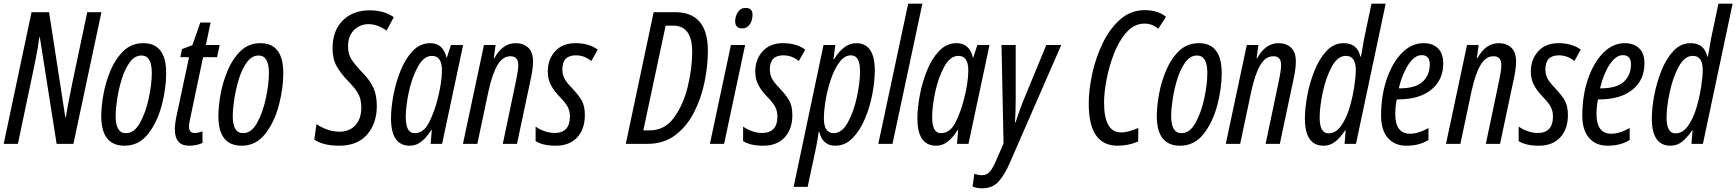

<svg xmlns="http://www.w3.org/2000/svg" viewBox="-20 -780 9414 1041"><path d="M77 0 154 -366Q160 -395 173 -458Q186 -521 193 -578H196L287 0H378L530 -714H453L372 -330Q366 -300 356 -249.5Q346 -199 337 -145H334L246 -714H151L0 0Z M881 -383Q881 -546 757 -546Q694 -546 650.5 -504.5Q607 -463 580 -399.5Q553 -336 541 -269Q529 -202 529 -151Q529 10 655 10Q733 10 783 -54Q833 -118 857 -209.5Q881 -301 881 -383ZM607 -150Q607 -189 615.5 -244.5Q624 -300 641 -354Q658 -408 684.5 -443.5Q711 -479 747 -479Q803 -479 803 -385Q803 -324 786.5 -247Q770 -170 739 -114Q708 -58 663 -58Q607 -58 607 -150Z M1078 -5V-68Q1057 -59 1034 -59Q1005 -59 1005 -93Q1005 -114 1013 -146L1081 -470H1157L1171 -536H1096L1122 -658H1066L1023 -535L967 -514L958 -470H1005L937 -151Q928 -109 928 -79Q928 10 1005 10Q1045 10 1078 -5Z M1516 -383Q1516 -546 1392 -546Q1329 -546 1285.5 -504.5Q1242 -463 1215 -399.5Q1188 -336 1176 -269Q1164 -202 1164 -151Q1164 10 1290 10Q1368 10 1418 -54Q1468 -118 1492 -209.5Q1516 -301 1516 -383ZM1242 -150Q1242 -189 1250.5 -244.5Q1259 -300 1276 -354Q1293 -408 1319.5 -443.5Q1346 -479 1382 -479Q1438 -479 1438 -385Q1438 -324 1421.5 -247Q1405 -170 1374 -114Q1343 -58 1298 -58Q1242 -58 1242 -150Z M2023 -205Q2023 -263 2005 -303Q1987 -343 1949 -382Q1908 -425 1887.5 -455Q1867 -485 1867 -528Q1867 -585 1899.5 -617Q1932 -649 1978 -649Q2004 -649 2029 -639.5Q2054 -630 2076 -614L2115 -687Q2062 -724 1985 -724Q1893 -724 1838 -668.5Q1783 -613 1783 -519Q1783 -461 1805 -421.5Q1827 -382 1866 -342Q1911 -296 1925 -266.5Q1939 -237 1939 -198Q1939 -135 1906.5 -100.5Q1874 -66 1821 -66Q1787 -66 1754.5 -77.5Q1722 -89 1696 -107L1684 -23Q1733 10 1819 10Q1918 10 1970.5 -50.5Q2023 -111 2023 -205Z M2180 -144Q2180 -205 2197 -283Q2214 -361 2246 -419Q2278 -477 2322 -477Q2376 -477 2376 -399Q2376 -332 2352 -240Q2335 -173 2306 -115.5Q2277 -58 2228 -58Q2180 -58 2180 -144ZM2319 -76H2321L2315 0H2377L2491 -536H2425L2403 -468H2401Q2382 -546 2313 -546Q2258 -546 2218 -504Q2178 -462 2152 -397.5Q2126 -333 2113 -263.5Q2100 -194 2100 -138Q2100 10 2202 10Q2237 10 2265.5 -13Q2294 -36 2319 -76Z M2568 0 2629 -288Q2649 -379 2677 -427Q2705 -475 2748 -475Q2790 -475 2790 -428Q2790 -409 2785.5 -383Q2781 -357 2776 -333L2706 0H2783L2856 -344Q2862 -370 2866 -397.5Q2870 -425 2870 -446Q2870 -498 2843.5 -522Q2817 -546 2776 -546Q2705 -546 2660 -464H2657L2667 -536H2604L2490 0Z M3151 -156Q3151 -206 3133.5 -236Q3116 -266 3078 -306Q3049 -336 3039 -357Q3029 -378 3029 -404Q3029 -480 3102 -480Q3149 -480 3186 -449L3221 -511Q3173 -546 3100 -546Q3030 -546 2990 -502Q2950 -458 2950 -393Q2950 -351 2966.5 -319.5Q2983 -288 3015 -255Q3048 -221 3059 -198.5Q3070 -176 3070 -148Q3070 -59 2986 -59Q2959 -59 2930.5 -69.5Q2902 -80 2884 -94V-15Q2923 10 2993 10Q3068 10 3109.5 -35Q3151 -80 3151 -156Z M3490 0Q3579 0 3641.5 -47.5Q3704 -95 3743 -171Q3782 -247 3800 -335.5Q3818 -424 3818 -505Q3818 -714 3640 -714H3524L3373 0ZM3589 -641H3630Q3733 -641 3733 -499Q3733 -410 3709 -311Q3685 -212 3634.5 -142.5Q3584 -73 3502 -73H3468Z M4060 -700Q4060 -737 4023 -737Q3995 -737 3980.5 -714Q3966 -691 3966 -665Q3966 -626 4004 -626Q4030 -626 4045 -647.5Q4060 -669 4060 -700ZM3906 0 4020 -536H3943L3829 0Z M4276 -156Q4276 -206 4258.5 -236Q4241 -266 4203 -306Q4174 -336 4164 -357Q4154 -378 4154 -404Q4154 -480 4227 -480Q4274 -480 4311 -449L4346 -511Q4298 -546 4225 -546Q4155 -546 4115 -502Q4075 -458 4075 -393Q4075 -351 4091.5 -319.5Q4108 -288 4140 -255Q4173 -221 4184 -198.5Q4195 -176 4195 -148Q4195 -59 4111 -59Q4084 -59 4055.5 -69.5Q4027 -80 4009 -94V-15Q4048 10 4118 10Q4193 10 4234.5 -35Q4276 -80 4276 -156Z M4447 -138Q4447 -179 4456.5 -236.5Q4466 -294 4485 -350Q4504 -406 4531.5 -443Q4559 -480 4594 -480Q4643 -480 4643 -394Q4643 -333 4626 -254Q4609 -175 4577 -116.5Q4545 -58 4501 -58Q4447 -58 4447 -138ZM4359 233 4402 32Q4411 -9 4419 -65H4422Q4440 10 4509 10Q4563 10 4603 -31.5Q4643 -73 4670 -137Q4697 -201 4710 -271Q4723 -341 4723 -398Q4723 -546 4622 -546Q4556 -546 4502 -459H4499L4509 -536H4445L4283 233Z M4819 0 4981 -760H4904L4742 0Z M5034 -144Q5034 -205 5051 -283Q5068 -361 5100 -419Q5132 -477 5176 -477Q5230 -477 5230 -399Q5230 -332 5206 -240Q5189 -173 5160 -115.5Q5131 -58 5082 -58Q5034 -58 5034 -144ZM5173 -76H5175L5169 0H5231L5345 -536H5279L5257 -468H5255Q5236 -546 5167 -546Q5112 -546 5072 -504Q5032 -462 5006 -397.5Q4980 -333 4967 -263.5Q4954 -194 4954 -138Q4954 10 5056 10Q5091 10 5119.5 -13Q5148 -36 5173 -76Z M5455 103 5734 -536H5653L5525 -226Q5517 -205 5506.5 -176Q5496 -147 5486 -116H5483Q5485 -147 5486 -178Q5487 -209 5487 -239V-536H5410L5421 -2L5383 85Q5367 125 5349.5 147.5Q5332 170 5304 170Q5284 170 5263 162L5253 231Q5276 241 5305 241Q5362 241 5395 203.5Q5428 166 5455 103Z M6151 -13 6152 -86Q6127 -76 6103.5 -69Q6080 -62 6058 -62Q5966 -62 5966 -225Q5966 -276 5979.5 -348Q5993 -420 6020 -489.5Q6047 -559 6088.5 -605.5Q6130 -652 6186 -652Q6228 -652 6260 -624L6302 -689Q6257 -725 6187 -725Q6111 -725 6054 -675Q5997 -625 5959 -546.5Q5921 -468 5902 -380.5Q5883 -293 5883 -218Q5883 10 6039 10Q6099 10 6151 -13Z M6604 -383Q6604 -546 6480 -546Q6417 -546 6373.5 -504.5Q6330 -463 6303 -399.5Q6276 -336 6264 -269Q6252 -202 6252 -151Q6252 10 6378 10Q6456 10 6506 -54Q6556 -118 6580 -209.5Q6604 -301 6604 -383ZM6330 -150Q6330 -189 6338.5 -244.5Q6347 -300 6364 -354Q6381 -408 6407.5 -443.5Q6434 -479 6470 -479Q6526 -479 6526 -385Q6526 -324 6509.5 -247Q6493 -170 6462 -114Q6431 -58 6386 -58Q6330 -58 6330 -150Z M6704 0 6765 -288Q6785 -379 6813 -427Q6841 -475 6884 -475Q6926 -475 6926 -428Q6926 -409 6921.5 -383Q6917 -357 6912 -333L6842 0H6919L6992 -344Q6998 -370 7002 -397.5Q7006 -425 7006 -446Q7006 -498 6979.5 -522Q6953 -546 6912 -546Q6841 -546 6796 -464H6793L6803 -536H6740L6626 0Z M7135 -142Q7135 -199 7151.5 -278Q7168 -357 7200 -417Q7232 -477 7277 -477Q7331 -477 7331 -401Q7331 -367 7322.5 -310Q7314 -253 7296.5 -194.5Q7279 -136 7250.5 -96.5Q7222 -57 7183 -57Q7135 -57 7135 -142ZM7274 -74H7276L7270 0H7332L7493 -760H7416L7376 -570Q7372 -548 7368 -523.5Q7364 -499 7359 -473H7356Q7339 -546 7265 -546Q7212 -546 7172.5 -504Q7133 -462 7107 -397Q7081 -332 7068 -262.5Q7055 -193 7055 -138Q7055 10 7156 10Q7192 10 7219.5 -12Q7247 -34 7274 -74Z M7725 -21V-86Q7671 -55 7625 -55Q7545 -55 7545 -162Q7545 -201 7553 -241H7560Q7675 -241 7740 -293.5Q7805 -346 7805 -436Q7805 -490 7776.5 -518Q7748 -546 7699 -546Q7633 -546 7581 -493Q7529 -440 7498.5 -350.5Q7468 -261 7468 -153Q7468 -75 7504.5 -32.5Q7541 10 7605 10Q7676 10 7725 -21ZM7688 -481Q7732 -481 7732 -431Q7732 -373 7693.5 -337Q7655 -301 7567 -301H7564Q7583 -380 7616.5 -430.5Q7650 -481 7688 -481Z M7898 0 7959 -288Q7979 -379 8007 -427Q8035 -475 8078 -475Q8120 -475 8120 -428Q8120 -409 8115.5 -383Q8111 -357 8106 -333L8036 0H8113L8186 -344Q8192 -370 8196 -397.5Q8200 -425 8200 -446Q8200 -498 8173.5 -522Q8147 -546 8106 -546Q8035 -546 7990 -464H7987L7997 -536H7934L7820 0Z M8481 -156Q8481 -206 8463.5 -236Q8446 -266 8408 -306Q8379 -336 8369 -357Q8359 -378 8359 -404Q8359 -480 8432 -480Q8479 -480 8516 -449L8551 -511Q8503 -546 8430 -546Q8360 -546 8320 -502Q8280 -458 8280 -393Q8280 -351 8296.5 -319.5Q8313 -288 8345 -255Q8378 -221 8389 -198.5Q8400 -176 8400 -148Q8400 -59 8316 -59Q8289 -59 8260.5 -69.5Q8232 -80 8214 -94V-15Q8253 10 8323 10Q8398 10 8439.5 -35Q8481 -80 8481 -156Z M8816 -21V-86Q8762 -55 8716 -55Q8636 -55 8636 -162Q8636 -201 8644 -241H8651Q8766 -241 8831 -293.5Q8896 -346 8896 -436Q8896 -490 8867.5 -518Q8839 -546 8790 -546Q8724 -546 8672 -493Q8620 -440 8589.5 -350.5Q8559 -261 8559 -153Q8559 -75 8595.5 -32.5Q8632 10 8696 10Q8767 10 8816 -21ZM8779 -481Q8823 -481 8823 -431Q8823 -373 8784.5 -337Q8746 -301 8658 -301H8655Q8674 -380 8707.5 -430.5Q8741 -481 8779 -481Z M9016 -142Q9016 -199 9032.5 -278Q9049 -357 9081 -417Q9113 -477 9158 -477Q9212 -477 9212 -401Q9212 -367 9203.5 -310Q9195 -253 9177.5 -194.5Q9160 -136 9131.5 -96.5Q9103 -57 9064 -57Q9016 -57 9016 -142ZM9155 -74H9157L9151 0H9213L9374 -760H9297L9257 -570Q9253 -548 9249 -523.5Q9245 -499 9240 -473H9237Q9220 -546 9146 -546Q9093 -546 9053.5 -504Q9014 -462 8988 -397Q8962 -332 8949 -262.5Q8936 -193 8936 -138Q8936 10 9037 10Q9073 10 9100.5 -12Q9128 -34 9155 -74Z"/></svg>

Font: Noto Sans Display Condensed
Style: Italic
Weight: 400
Width: 3
Designer: Monotype Design team
Foundry: Monotype Imaging Inc.
Version: 1.000